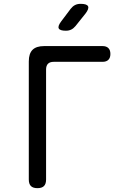

<svg xmlns="http://www.w3.org/2000/svg" viewBox="-20 -970 640 1000"><path d="M175 10Q152 10 141 -1Q130 -12 130 -35V-650Q130 -691 149.5 -710.5Q169 -730 210 -730H514Q534 -730 544.5 -719.5Q555 -709 555 -689Q555 -669 544.5 -658.5Q534 -648 514 -648H260Q240 -648 230 -638Q220 -628 220 -608V-35Q220 -12 209 -1Q198 10 175 10ZM323 -810Q292 -810 286 -822Q280 -834 299 -859L348 -924Q358 -937 370.5 -943.5Q383 -950 400 -950Q432 -950 438.5 -937.5Q445 -925 425 -899L373 -834Q363 -822 351 -816Q339 -810 323 -810Z"/></svg>

Font: Maple Mono NF CN
Style: Regular
Weight: 400
Monospace: yes
Designer: subframe7536
Version: Version 7.000